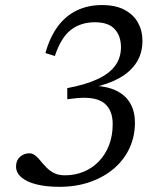

<svg xmlns="http://www.w3.org/2000/svg" viewBox="-20 -712 624 742"><path d="M230.5 -34.5Q269.5 -34.5 303 -48.2Q336.5 -62 361.8 -88Q387 -114 401.2 -150.5Q415.5 -187 415.5 -232.5Q415.5 -286 383.8 -312.5Q352 -339 279.5 -333L240 -328.5V-371.5Q310 -384.5 356 -405.8Q402 -427 424.8 -457.8Q447.5 -488.5 447.5 -529.5Q447.5 -573 423.2 -599.5Q399 -626 347 -626Q292.5 -626 254.2 -596.8Q216 -567.5 192 -495.5L155.5 -507Q173 -569.5 204 -610.8Q235 -652 278 -672.2Q321 -692.5 373.5 -692.5Q427 -692.5 461.8 -673.8Q496.5 -655 513.5 -624Q530.5 -593 530.5 -554.5Q530.5 -506.5 507.5 -470.5Q484.5 -434.5 441 -410.2Q397.5 -386 335.5 -373L340 -380.5Q394.5 -379 430.2 -361.2Q466 -343.5 483.8 -312Q501.5 -280.5 501.5 -238Q501.5 -185.5 480.8 -140.2Q460 -95 421.2 -61.5Q382.5 -28 328.8 -9Q275 10 209.5 10Q158.5 10 120.8 0.5Q83 -9 62.5 -26.8Q42 -44.5 42 -68.5Q42 -92 57.2 -105.8Q72.5 -119.5 93 -119.5Q106 -119.5 116.5 -111Q127 -102.5 137 -90Q147 -77.5 159.8 -64.5Q172.5 -51.5 189.5 -43Q206.5 -34.5 230.5 -34.5Z"/></svg>

Font: Newsreader 14pt
Style: Italic
Weight: 400
Italic angle: -17°
Designer: Hugues Gentile
Foundry: Production Type
Version: Version 1.003